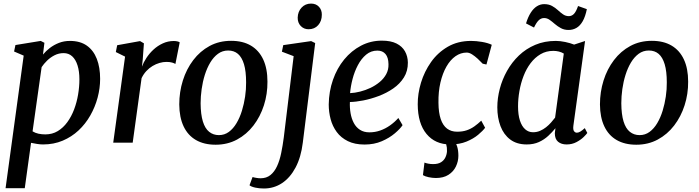

<svg xmlns="http://www.w3.org/2000/svg" viewBox="-20 -795 3894 1070"><path d="M11 254 112 -485 58.5 -508 66 -544 207 -567 227.5 -556.5 219.5 -491Q235.5 -510.5 258 -527.8Q280.5 -545 308.5 -556Q336.5 -567 370 -567Q426.5 -567 463.8 -540.8Q501 -514.5 519.5 -467Q538 -419.5 538 -355.5Q538 -303.5 524 -251Q510 -198.5 483.2 -151.5Q456.5 -104.5 417.8 -68.2Q379 -32 329.2 -11Q279.5 10 220 10Q204.5 10 186.8 7.2Q169 4.5 153 1L118 254ZM161.5 -63Q176 -54 194 -50Q212 -46 232.5 -46Q271.5 -46 302 -64.5Q332.5 -83 355.2 -114.2Q378 -145.5 393 -185.2Q408 -225 415.2 -268.2Q422.5 -311.5 422.5 -353Q422.5 -397.5 412.2 -430.2Q402 -463 382.5 -481Q363 -499 334.5 -499Q307.5 -499 284 -487Q260.5 -475 242.2 -457Q224 -439 212 -421Z M611 0 677 -479.5 625.5 -505 633 -543 760.5 -566 782 -553.5 775.5 -464 771 -423.5Q779.5 -447 796 -472.2Q812.5 -497.5 835.5 -518.8Q858.5 -540 887.2 -553.2Q916 -566.5 948.5 -566.5Q958.5 -566.5 967.8 -564.5Q977 -562.5 981.5 -559L957.5 -438.5Q952 -442.5 939.5 -446.2Q927 -450 907.5 -450Q888.5 -450 868.8 -444.2Q849 -438.5 830.2 -427.2Q811.5 -416 795.8 -399.2Q780 -382.5 769 -359.5L719.5 0Z M1268 -567.5Q1333 -567.5 1378 -541Q1423 -514.5 1446.8 -463.8Q1470.5 -413 1470.5 -340Q1471 -271.5 1450.8 -208.2Q1430.5 -145 1392.5 -95.5Q1354.5 -46 1301 -17.2Q1247.5 11.5 1181.5 11.5Q1117.5 11.5 1072.2 -14.5Q1027 -40.5 1003.2 -90.8Q979.5 -141 979 -213Q979 -282.5 999 -346.2Q1019 -410 1057 -460Q1095 -510 1148.2 -538.8Q1201.5 -567.5 1268 -567.5ZM1251.5 -513.5Q1219.5 -513.5 1194.8 -495.2Q1170 -477 1151.8 -446.5Q1133.5 -416 1121.5 -377.8Q1109.5 -339.5 1103.8 -298.5Q1098 -257.5 1098 -219.5Q1098.5 -157.5 1110.5 -118.2Q1122.5 -79 1145.5 -60.5Q1168.5 -42 1200 -42Q1231 -42 1255.5 -60Q1280 -78 1298.2 -108.8Q1316.5 -139.5 1328.2 -177.8Q1340 -216 1346 -256.8Q1352 -297.5 1351.5 -336Q1351.5 -398 1339.8 -437Q1328 -476 1306 -494.8Q1284 -513.5 1251.5 -513.5Z M1667.5 0Q1657.5 81.5 1627.2 138.5Q1597 195.5 1551.8 225.5Q1506.5 255.5 1450.5 255.5Q1425 255.5 1402.2 250.5Q1379.5 245.5 1370.5 237.5L1387.5 191.5Q1394.5 194 1407.8 196.2Q1421 198.5 1432 198.5Q1465 198.5 1487.2 180.5Q1509.5 162.5 1524 131Q1538.5 99.5 1547 58.2Q1555.5 17 1561.5 -29L1616.5 -482L1551 -507L1558.5 -543.5L1714 -566L1736.5 -555ZM1699.5 -632Q1673.5 -632 1656 -650.2Q1638.5 -668.5 1639 -697Q1640 -730.5 1660.8 -752.8Q1681.5 -775 1713.5 -775Q1741 -775 1757.5 -757.2Q1774 -739.5 1773.5 -713Q1773.5 -677.5 1753.2 -654.8Q1733 -632 1699.5 -632Z M2223.5 -97.5Q2210 -77 2180.2 -51.8Q2150.5 -26.5 2107.8 -8Q2065 10.5 2011.5 10.5Q1957 10.5 1918.5 -8.5Q1880 -27.5 1856.5 -59.5Q1833 -91.5 1822.5 -131.2Q1812 -171 1812 -212.5Q1813 -285.5 1835.5 -350Q1858 -414.5 1898.2 -463.5Q1938.5 -512.5 1992 -540.5Q2045.5 -568.5 2108 -568.5Q2158 -568.5 2189.8 -552.5Q2221.5 -536.5 2237 -508.8Q2252.5 -481 2253 -446.5Q2253.5 -399.5 2231 -363.5Q2208.5 -327.5 2171.5 -302Q2134.5 -276.5 2090.8 -260Q2047 -243.5 2004.5 -235.2Q1962 -227 1930 -226.5Q1928.5 -194 1933.8 -163.8Q1939 -133.5 1951.8 -109.5Q1964.5 -85.5 1986.2 -71.5Q2008 -57.5 2038.5 -57.5Q2070.5 -57.5 2099.2 -67.8Q2128 -78 2153.5 -96Q2179 -114 2200 -137.5ZM2083 -513Q2047.5 -513 2020.5 -490.5Q1993.5 -468 1974.5 -432Q1955.5 -396 1944.8 -354.8Q1934 -313.5 1931 -276Q1957 -277 1986.8 -284.5Q2016.5 -292 2044.5 -305.2Q2072.5 -318.5 2095.8 -337.8Q2119 -357 2132.5 -382Q2146 -407 2145 -437.5Q2144.5 -475 2128.2 -494Q2112 -513 2083 -513Z M2489.5 10Q2405.5 10 2357 -48.5Q2308.5 -107 2308 -213.5Q2307.5 -272.5 2326.2 -334.5Q2345 -396.5 2382.2 -449.2Q2419.5 -502 2475.5 -534.5Q2531.5 -567 2605.5 -567Q2633.5 -567 2666 -561.5Q2698.5 -556 2720.5 -545.5L2691 -435.5L2670 -440Q2657.5 -453.5 2642 -467.8Q2626.5 -482 2610.8 -492Q2595 -502 2581 -502Q2547.5 -502 2518.5 -481.8Q2489.5 -461.5 2468 -424Q2446.5 -386.5 2434.5 -335.2Q2422.5 -284 2423.5 -222Q2424 -167 2436.2 -131.2Q2448.5 -95.5 2471.5 -78.2Q2494.5 -61 2527.5 -61Q2558 -61 2581.2 -69Q2604.5 -77 2624 -91Q2643.5 -105 2662 -122.5L2683.5 -83Q2671 -66 2644.8 -44Q2618.5 -22 2579.8 -6Q2541 10 2489.5 10ZM2409.5 197Q2389.5 197 2368.8 192.5Q2348 188 2337 181L2345.5 111Q2352 114 2365.8 116.8Q2379.5 119.5 2394 119.5Q2421.5 119.5 2438 109Q2454.5 98.5 2462.2 82Q2470 65.5 2471 48Q2471.5 25.5 2467.2 12Q2463 -1.5 2459.5 -12.5L2486 -14.5L2512 -12.5Q2521.5 1 2528 22.5Q2534.5 44 2534.5 73Q2534.5 104 2520.8 132.8Q2507 161.5 2479.2 179.2Q2451.5 197 2409.5 197Z M3175.5 -95.5Q3172.5 -72.5 3179 -64Q3185.5 -55.5 3194.5 -55.5Q3203.5 -55.5 3213.8 -61.5Q3224 -67.5 3239 -81L3253 -54Q3248.5 -47 3232.8 -31.5Q3217 -16 3192.5 -3Q3168 10 3137.5 10Q3108.5 10 3090.2 -5Q3072 -20 3072 -53L3075.5 -80.5Q3058 -59 3035.5 -38Q3013 -17 2983.5 -3.5Q2954 10 2915.5 10Q2860 10 2823.5 -17.5Q2787 -45 2769.2 -92Q2751.5 -139 2751.5 -197Q2751.5 -247.5 2765.2 -300Q2779 -352.5 2805.8 -400.2Q2832.5 -448 2872 -485.8Q2911.5 -523.5 2963 -545.2Q3014.5 -567 3077.5 -567Q3101.5 -567 3130 -561Q3158.5 -555 3179.5 -546.5L3240.5 -566.5ZM3122 -496.5Q3109.5 -504 3094.5 -507.8Q3079.5 -511.5 3063.5 -511.5Q3024 -511.5 2992.5 -493Q2961 -474.5 2937.2 -443.2Q2913.5 -412 2898 -372Q2882.5 -332 2874.8 -288.2Q2867 -244.5 2867 -202Q2867 -155.5 2877.5 -123.2Q2888 -91 2906.8 -74.5Q2925.5 -58 2950.5 -58Q2971.5 -58 2989.5 -65.8Q3007.5 -73.5 3023 -85.8Q3038.5 -98 3051 -112.2Q3063.5 -126.5 3073.5 -139.5ZM2911.5 -664.5Q2922.5 -700.5 2937.8 -724.2Q2953 -748 2972 -760Q2991 -772 3012.5 -772Q3038 -772 3056.2 -762Q3074.5 -752 3089 -738.5Q3103.5 -725 3118 -715Q3132.5 -705 3150 -705Q3166 -705 3178.2 -717.2Q3190.5 -729.5 3201.5 -761.5L3250.5 -744Q3242 -702.5 3227.5 -677Q3213 -651.5 3193 -639.8Q3173 -628 3148.5 -628Q3124.5 -628 3106 -638Q3087.5 -648 3072.2 -661.2Q3057 -674.5 3042.8 -684.5Q3028.5 -694.5 3012.5 -694.5Q2995.5 -694.5 2982.5 -682.2Q2969.5 -670 2956 -641.5Z M3612.5 -567.5Q3677.5 -567.5 3722.5 -541Q3767.5 -514.5 3791.2 -463.8Q3815 -413 3815 -340Q3815.5 -271.5 3795.2 -208.2Q3775 -145 3737 -95.5Q3699 -46 3645.5 -17.2Q3592 11.5 3526 11.5Q3462 11.5 3416.8 -14.5Q3371.5 -40.5 3347.8 -90.8Q3324 -141 3323.5 -213Q3323.5 -282.5 3343.5 -346.2Q3363.5 -410 3401.5 -460Q3439.5 -510 3492.8 -538.8Q3546 -567.5 3612.5 -567.5ZM3596 -513.5Q3564 -513.5 3539.2 -495.2Q3514.5 -477 3496.2 -446.5Q3478 -416 3466 -377.8Q3454 -339.5 3448.2 -298.5Q3442.5 -257.5 3442.5 -219.5Q3443 -157.5 3455 -118.2Q3467 -79 3490 -60.5Q3513 -42 3544.5 -42Q3575.5 -42 3600 -60Q3624.5 -78 3642.8 -108.8Q3661 -139.5 3672.8 -177.8Q3684.5 -216 3690.5 -256.8Q3696.5 -297.5 3696 -336Q3696 -398 3684.2 -437Q3672.5 -476 3650.5 -494.8Q3628.5 -513.5 3596 -513.5Z"/></svg>

Font: Merriweather 20pt Medium
Style: Italic
Weight: 500
Italic angle: -7.8°
Version: Version 2.101